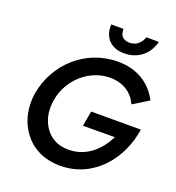

<svg xmlns="http://www.w3.org/2000/svg" viewBox="-162 -1044 1090 1188"><g transform="rotate(20 383.5 -450.0)"><path d="M367 -915C367 -911 366 -906 366 -902C366 -840 403 -774 502 -774C600 -774 662 -838 680 -914L598 -915C586 -882 562 -847 508 -847C458 -849 447 -883 447 -910C447 -911 447 -913 447 -915ZM416 -266 626 -267C580 -176 502 -96 380 -96C311 -96 258 -126 226 -174C194 -221 188 -270 188 -304C188 -319 189 -334 192 -350C213 -491 335 -603 474 -603C561 -602 621 -562 653 -493L755 -556C703 -656 610 -713 486 -713C271 -713 102 -554 68 -350C65 -331 64 -312 64 -294C64 -237 76 -162 129 -94C181 -26 263 15 367 15C587 15 732 -166 761 -366H434Z"/></g></svg>

Font: Jost Medium
Style: Italic
Weight: 500
Italic angle: -5°
Version: Version 3.710